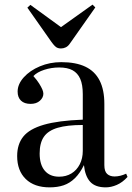

<svg xmlns="http://www.w3.org/2000/svg" viewBox="-20 -794 571 828"><path d="M194 14Q128 14 91 -22Q54 -58 54 -121Q54 -172 80.5 -205Q107 -238 169 -256Q231 -274 337 -278V-388Q337 -429 326 -454Q315 -479 293 -491Q271 -503 235 -503Q202 -503 171 -493Q140 -483 124 -466Q140 -448 149 -433.5Q158 -419 162.5 -408.5Q167 -398 167 -390Q167 -373 152 -359.5Q137 -346 112 -346Q85 -346 70.5 -360Q56 -374 56 -399Q56 -431 82.5 -460.5Q109 -490 152 -508Q195 -526 244 -526Q307 -526 348 -506.5Q389 -487 409.5 -447Q430 -407 430 -346V-82Q430 -55 442 -44Q454 -33 474 -33Q486 -33 498.5 -36Q511 -39 524 -45L530 -31Q508 -7 483.5 3.5Q459 14 436 14Q391 14 369 -10Q347 -34 342 -82Q325 -47 303 -25.5Q281 -4 254.5 5Q228 14 194 14ZM235 -32Q265 -32 288 -46Q311 -60 324 -85.5Q337 -111 337 -143V-255Q270 -255 229 -243Q188 -231 169.5 -204.5Q151 -178 151 -132Q151 -84 173 -58Q195 -32 235 -32ZM243 -585Q236 -585 229.5 -587Q223 -589 216.5 -595.5Q210 -602 202 -613L98 -761L111 -773L243 -677L379 -774L391 -762L282 -607Q274 -595 264 -590Q254 -585 243 -585Z"/></svg>

Font: Literata 60pt
Style: Regular
Weight: 400
Designer: Latin by Veronika Burian and Jose Scaglione. Greek by Irene Vlachou. Cyrillic by Vera Evstafieva.
Foundry: TypeTogether
Version: Version 3.002